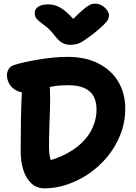

<svg xmlns="http://www.w3.org/2000/svg" viewBox="-20 -1020 746 1050"><path d="M224 10Q181 10 152 -16.5Q123 -43 108 -89Q93 -135 93 -195Q93 -287 94.5 -370.5Q96 -454 101 -541Q103 -573 119.5 -586Q136 -599 176 -599Q207 -599 229.5 -579.5Q252 -560 253 -532Q255 -485 253.5 -432Q252 -379 250 -323.5Q248 -268 248 -214Q248 -182 254 -156.5Q260 -131 278 -102L172 -126Q254 -138 317 -166.5Q380 -195 422.5 -234.5Q465 -274 486.5 -322Q508 -370 508 -420Q508 -462 492.5 -492Q477 -522 442.5 -538Q408 -554 353 -554Q306 -554 272 -548Q238 -542 212.5 -533.5Q187 -525 166 -519Q145 -513 125 -513Q90 -513 66 -527Q42 -541 30 -563Q18 -585 18 -609Q18 -626 27.5 -642.5Q37 -659 59 -665Q84 -673 118 -680.5Q152 -688 191 -694.5Q230 -701 270.5 -705Q311 -709 349 -709Q450 -709 521 -671.5Q592 -634 628.5 -570.5Q665 -507 665 -427Q665 -352 639 -285.5Q613 -219 568.5 -164.5Q524 -110 467 -71Q410 -32 347.5 -11Q285 10 224 10ZM500 -1000Q520 -1000 537 -990Q554 -980 565 -965Q576 -950 576 -935Q576 -926 571.5 -915Q567 -904 548.5 -885.5Q530 -867 489 -834Q460 -813 441 -799.5Q422 -786 404.5 -780.5Q387 -775 363 -775Q338 -775 318.5 -787Q299 -799 280 -824Q258 -853 238 -869.5Q218 -886 203 -897Q188 -908 179 -919.5Q170 -931 170 -949Q170 -971 189.5 -983.5Q209 -996 244 -996Q269 -996 293 -986.5Q317 -977 345 -952.5Q373 -928 409 -882L347 -883Q388 -925 413.5 -948.5Q439 -972 454.5 -983Q470 -994 479.5 -997Q489 -1000 500 -1000Z"/></svg>

Font: Shantell Sans
Style: Bold
Weight: 700
Designer: Stephen Nixon, Anya Danilova, Shantell Martin
Foundry: Arrow Type
Version: Version 1.011;[c5ecc13dd]